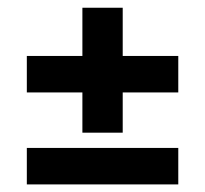

<svg xmlns="http://www.w3.org/2000/svg" viewBox="-20 -522 535 501"><path d="M195 -501.8H300.2V-376H445.2V-280.8H300.2V-175.8H195V-280.8H50V-376H195ZM445.2 -136V-40.8H50V-136Z"/></svg>

Font: Podkova VF Beta
Style: Regular
Weight: 400
Designer: Ilya Yudin
Foundry: Cyreal (www.cyreal.org)
Version: Version 2.100